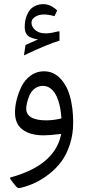

<svg xmlns="http://www.w3.org/2000/svg" viewBox="-20 -662 434 944"><path d="M97.7 -389.6 105.5 -440.9 156.2 -463.4 167 -467.8 155.8 -470.2Q136.7 -474.1 125.2 -480.7Q113.8 -487.3 107.7 -499.3Q101.6 -511.2 101.6 -529.8Q101.6 -543 103.5 -556.4Q105.5 -569.8 111.6 -585.7Q117.7 -601.6 127.4 -613.5Q137.2 -625.5 154.3 -633.5Q171.4 -641.6 193.8 -641.6Q227.5 -641.6 261.2 -610.8L248 -582.5Q218.3 -590.8 196.3 -590.8Q170.9 -590.8 152.8 -579.3Q134.8 -567.9 134.8 -550.3Q134.8 -530.3 153.3 -514.2Q171.9 -498 203.6 -498Q227.1 -498 252.9 -504.9Q268.1 -508.8 272.5 -507.8V-461.9Q258.3 -458 240.2 -451.4Q222.2 -444.8 200.2 -435.8Q178.2 -426.8 152.6 -415.3Q127 -403.8 97.7 -389.6ZM270.5 -2.4Q223.1 3.4 194.8 3.4Q128.4 3.4 91.1 -24.7Q53.7 -52.7 53.7 -109.4Q53.7 -138.2 61.8 -171.1Q69.8 -204.1 85.7 -236.6Q101.6 -269 130.4 -290.3Q159.2 -311.5 195.8 -311.5Q242.7 -311.5 276.1 -276.6Q309.6 -241.7 324.7 -185.8Q339.8 -129.9 339.8 -59.1Q339.8 -2 323.7 47.6Q307.6 97.2 282.2 131.6Q256.8 166 222.2 193.1Q187.5 220.2 153.3 236.3Q119.1 252.4 83 261.2Q73.7 263.7 68.6 262Q63.5 260.3 57.1 252.4L37.1 227.5Q34.2 224.1 32.2 220.2Q30.3 216.3 29.5 214.4Q28.8 212.4 29.3 211.9Q29.3 211.4 31.7 210.4Q244.6 152.3 278.8 6.3L280.8 -3.4ZM108.9 -128.4Q108.9 -70.3 208 -70.3Q241.2 -70.3 276.4 -78.6L282.2 -80.1L281.7 -86.4Q279.8 -108.4 276.4 -128.4Q272.9 -148.4 265.9 -169.4Q258.8 -190.4 249 -205.3Q239.3 -220.2 224.4 -230Q209.5 -239.7 190.9 -239.7Q167.5 -239.7 149.9 -225.8Q132.3 -211.9 124.3 -191.7Q116.2 -171.4 112.5 -155.3Q108.9 -139.2 108.9 -128.4Z"/></svg>

Font: Sahel Light FD
Style: Light-FD
Weight: 300
Foundry: Saber Rastikerdar (saber.rastikerdar@gmail.com)
Version: Version 3.3.0